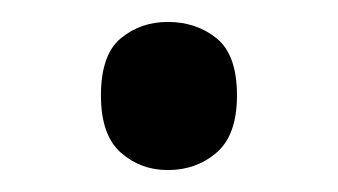

<svg xmlns="http://www.w3.org/2000/svg" viewBox="-20 -440 308 175"><path d="M72 -353Q72 -390 90 -405Q108 -420 133 -420Q159 -420 177.5 -405Q196 -390 196 -353Q196 -317 177.5 -301Q159 -285 133 -285Q108 -285 90 -301Q72 -317 72 -353Z"/></svg>

Font: Noto Sans Tifinagh Ghat
Style: Regular
Weight: 400
Designer: JamraPatel
Foundry: JamraPatel LLC
Version: Version 2.006; ttfautohint (v1.8.4.7-5d5b)